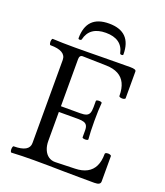

<svg xmlns="http://www.w3.org/2000/svg" viewBox="-154 -956 910 1062"><g transform="rotate(20 301.0 -425.0)"><path d="M40 -33.7Q131.3 -33.7 131.3 -86.4V-575.2Q131.3 -628.9 40 -628.9Q35.6 -628.9 33.7 -638.2Q31.7 -647.5 33.7 -656.7Q35.6 -666 40 -666Q92.3 -663.1 170.4 -663.1Q210.9 -663.1 251.7 -663.6Q292.5 -664.1 333 -664.6Q414.6 -666 495.6 -666Q514.2 -666 522.5 -662.8Q530.8 -659.7 530.8 -652.8V-496.1Q530.8 -490.7 521.7 -488.5Q512.7 -486.3 503.4 -488.5Q494.1 -490.7 494.1 -496.1Q494.1 -539.6 480.2 -568.6Q466.3 -597.7 438.2 -612.8Q410.2 -627.9 368.2 -628.9L229.5 -632.3Q219.7 -632.8 214.6 -626.7Q209.5 -620.6 209.5 -608.9V-331.5H323.7Q346.7 -331.5 358.9 -336.7Q371.1 -341.8 376 -354Q380.9 -366.2 380.9 -388.7V-424.8Q380.9 -429.2 389.4 -430.9Q397.9 -432.6 406.5 -430.9Q415 -429.2 415 -424.8Q411.1 -384.3 411.1 -318.4Q411.1 -252 415 -211.4Q415 -207 406.5 -205.3Q397.9 -203.6 389.4 -205.3Q380.9 -207 380.9 -211.4V-251.5Q380.9 -270 375 -280Q369.1 -290 356.9 -293.9Q344.7 -297.9 323.7 -297.9H209.5V-127.9Q209.5 -98.6 219 -76.2Q228.5 -53.7 245.8 -41.7Q263.2 -29.8 285.6 -30.3L400.4 -33.7Q442.4 -34.7 470.7 -50Q499 -65.4 512.9 -94.2Q526.9 -123 526.9 -166Q526.9 -171.9 535.9 -174.1Q544.9 -176.3 554.2 -173.8Q563.5 -171.4 563.5 -166V-18.1Q563.5 -6.8 554.9 -1.7Q546.4 3.4 527.8 3.4Q482.9 3.4 438.5 2.9Q394 2.4 349.1 2Q304.7 1 260 0.5Q215.3 0 170.4 0Q101.1 0 40 3.4Q35.6 3.4 33.7 -5.6Q31.7 -14.6 33.7 -24.2Q35.6 -33.7 40 -33.7ZM304.2 -852.5Q436.5 -852.5 436.5 -718.3Q436.5 -714.8 432.1 -713.6Q427.7 -712.4 422.9 -713.6Q418 -714.8 417.5 -718.3Q409.2 -758.3 380.9 -778.3Q352.5 -798.3 305.2 -798.3Q257.8 -798.3 229.2 -778.3Q200.7 -758.3 191.4 -718.3Q190.9 -714.8 186 -713.4Q181.2 -711.9 176.8 -713.1Q172.4 -714.4 172.4 -718.3Q172.4 -852.5 304.2 -852.5Z"/></g></svg>

Font: Junicode Two Beta VF
Style: Regular
Weight: 400
Designer: Peter S. Baker
Foundry: Briery Creek Software
Version: Version 1.031 beta; ttfautohint (v1.8.1.43-b0c9)